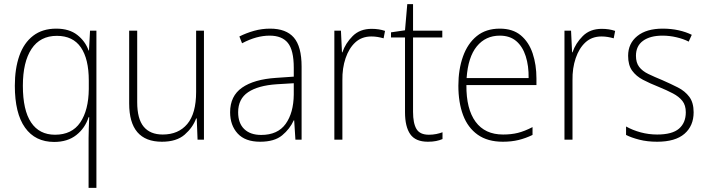

<svg xmlns="http://www.w3.org/2000/svg" viewBox="-20 -678 3429 932"><path d="M410 -8Q410 -26 411 -55.5Q412 -85 413 -109H410Q393 -56 350.5 -22.5Q308 11 243 11Q151 11 101.5 -58.5Q52 -128 52 -262Q52 -345 74 -407.5Q96 -470 141 -504.5Q186 -539 253 -539Q316 -539 355 -508.5Q394 -478 410 -433H412L417 -529H448V234H410ZM247 -24Q329 -24 369.5 -83.5Q410 -143 411 -246V-287Q411 -392 372.5 -448Q334 -504 256 -504Q175 -504 133 -440.5Q91 -377 91 -262Q91 -143 131 -83.5Q171 -24 247 -24Z M970 -529V0H939L935 -103H932Q916 -59 876.5 -24.5Q837 10 766 10Q607 10 607 -176V-529H646V-182Q646 -101 677.5 -63Q709 -25 770 -25Q846 -25 889 -76Q932 -127 932 -232V-529Z M1291 -539Q1369 -539 1406.5 -495.5Q1444 -452 1444 -355V0H1414L1408 -94H1406Q1387 -52 1349.5 -21Q1312 10 1243 10Q1170 10 1133.5 -30Q1097 -70 1097 -133Q1097 -212 1155 -252.5Q1213 -293 1320 -300L1406 -306V-349Q1406 -434 1377.5 -469.5Q1349 -505 1289 -505Q1257 -505 1224 -496Q1191 -487 1155 -468L1142 -501Q1176 -518 1213.5 -528.5Q1251 -539 1291 -539ZM1323 -269Q1233 -263 1184.5 -230.5Q1136 -198 1136 -133Q1136 -80 1165.5 -51.5Q1195 -23 1248 -23Q1328 -23 1366.5 -76.5Q1405 -130 1406 -219V-274Z M1784 -538Q1820 -538 1849 -528L1842 -492Q1828 -496 1813.5 -498.5Q1799 -501 1783 -501Q1736 -501 1705 -472.5Q1674 -444 1657.5 -395.5Q1641 -347 1642 -288V0H1603V-529H1635L1640 -424H1642Q1657 -468 1692 -503Q1727 -538 1784 -538Z M2062 -24Q2081 -24 2098 -27.5Q2115 -31 2128 -36V-3Q2114 3 2097 6.5Q2080 10 2057 10Q1997 10 1971.5 -26.5Q1946 -63 1946 -133V-496H1878V-521L1946 -531L1957 -658H1985V-529H2127V-496H1985V-135Q1985 -80 2001.5 -52Q2018 -24 2062 -24Z M2406 -539Q2469 -539 2508 -506.5Q2547 -474 2565.5 -419Q2584 -364 2584 -297V-265H2244Q2243 -149 2288.5 -87Q2334 -25 2422 -25Q2462 -25 2494 -33Q2526 -41 2565 -61V-23Q2532 -7 2497.5 1.5Q2463 10 2421 10Q2347 10 2299 -24Q2251 -58 2228 -119Q2205 -180 2205 -262Q2205 -341 2227.5 -404Q2250 -467 2294.5 -503Q2339 -539 2406 -539ZM2406 -505Q2337 -505 2294.5 -453Q2252 -401 2245 -299H2546Q2547 -358 2532 -405Q2517 -452 2486 -478.5Q2455 -505 2406 -505Z M2901 -538Q2937 -538 2966 -528L2959 -492Q2945 -496 2930.5 -498.5Q2916 -501 2900 -501Q2853 -501 2822 -472.5Q2791 -444 2774.5 -395.5Q2758 -347 2759 -288V0H2720V-529H2752L2757 -424H2759Q2774 -468 2809 -503Q2844 -538 2901 -538Z M3347 -133Q3347 -67 3302.5 -28.5Q3258 10 3170 10Q3122 10 3083 0Q3044 -10 3019 -23V-64Q3051 -46 3090 -35.5Q3129 -25 3170 -25Q3243 -25 3276 -53.5Q3309 -82 3309 -133Q3309 -167 3292.5 -188Q3276 -209 3246.5 -224.5Q3217 -240 3178 -256Q3135 -273 3101.5 -290.5Q3068 -308 3048.5 -335Q3029 -362 3029 -407Q3029 -467 3073.5 -503Q3118 -539 3197 -539Q3238 -539 3274 -531Q3310 -523 3338 -509L3323 -476Q3298 -489 3264 -497Q3230 -505 3196 -505Q3136 -505 3101.5 -480Q3067 -455 3067 -407Q3067 -374 3082.5 -353.5Q3098 -333 3127 -319Q3156 -305 3195 -289Q3236 -271 3270.5 -253.5Q3305 -236 3326 -208Q3347 -180 3347 -133Z"/></svg>

Font: Noto Sans Gujarati UI SemiCondensed ExtraLight
Style: Regular
Weight: 200
Width: 4
Designer: Jelle Bosma - Monotype Design Team, Universal Thirst
Foundry: Monotype Imaging Inc.
Version: Version 2.106; ttfautohint (v1.8.4.7-5d5b)